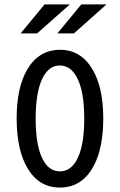

<svg xmlns="http://www.w3.org/2000/svg" viewBox="-20 -805 540 867"><path d="M347.2 -785.2H460.9L314 -654.3H239.3ZM181.2 -785.2H295.4L147.9 -654.3H73.2ZM251.5 -580.1Q345.7 -580.1 397.9 -491.2Q446.3 -409.2 446.3 -270.5Q446.3 -141.1 405.8 -61Q353.5 42 250 42Q157.7 42 106 -42.5Q55.2 -125.5 55.2 -271Q55.2 -409.2 103 -491.2Q155.3 -580.1 251.5 -580.1ZM249.5 -509.3Q200.2 -509.3 171.4 -450.7Q141.1 -388.2 141.1 -269Q141.1 -161.6 166 -100.6Q194.8 -31.2 250.5 -31.2Q296.4 -31.2 324.2 -78.6Q360.4 -140.1 360.4 -269Q360.4 -394.5 326.7 -456.5Q298.3 -509.3 249.5 -509.3Z"/></svg>

Font: BIZ UDGothic
Style: Regular
Weight: 400
Monospace: yes
Designer: TypeBank Co., Ltd.
Foundry: Morisawa Inc.
Version: Version 1.05